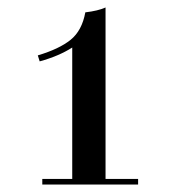

<svg xmlns="http://www.w3.org/2000/svg" viewBox="-20 -493 461 513"><path d="M173 -15V-366Q137 -343 86 -329L81 -345Q138 -362 168.5 -386.5Q199 -411 208 -460Q242 -464 262 -473V-15H349V0H93V-15Z"/></svg>

Font: Elsie
Style: Regular
Weight: 400
Designer: Alejandro Inler
Foundry: Alejandro Inler
Version: 1.002